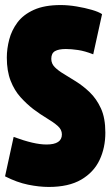

<svg xmlns="http://www.w3.org/2000/svg" viewBox="-20 -730 444 760"><path d="M384 -674 349 -515Q316 -528 289 -532Q262 -536 241 -536Q212 -536 197.5 -527.5Q183 -519 183 -497Q183 -478 197 -464Q211 -450 233 -437Q255 -424 280 -408Q309 -390 335.5 -364.5Q362 -339 379.5 -301Q397 -263 397 -205Q397 -145 374 -96.5Q351 -48 301.5 -19Q252 10 173 10Q135 10 91 1Q47 -8 0 -32L34 -188Q75 -173 107 -165.5Q139 -158 164 -158Q225 -158 225 -198Q225 -217 208.5 -231.5Q192 -246 166 -261.5Q140 -277 112 -298Q86 -318 61.5 -345Q37 -372 22 -410.5Q7 -449 7 -502Q7 -537 16.5 -573.5Q26 -610 49 -641Q72 -672 114 -691Q156 -710 220 -710Q250 -710 283 -704.5Q316 -699 343.5 -691Q371 -683 384 -674Z"/></svg>

Font: Georama ExtraCondensed Black
Style: Regular
Weight: 900
Width: 2
Designer: Jean-Baptiste Levee
Foundry: Production Type
Version: Version 1.000